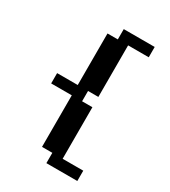

<svg xmlns="http://www.w3.org/2000/svg" viewBox="-197 -786 894 1008"><g transform="rotate(30 250.0 -282.0)"><path d="M62.5 -312.5H187.5V-625H250V-687.5H437.5V-625H312.5V-312.5H250V-250H312.5V62.5H437.5V125H250V62.5H187.5V-250H62.5Z"/></g></svg>

Font: NeoDunggeunmo
Style: Regular
Weight: 400
Monospace: yes
Version: Version 1.600